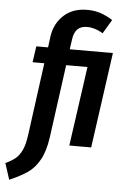

<svg xmlns="http://www.w3.org/2000/svg" viewBox="-131 -798 683 1059"><g transform="rotate(5 210.5 -268.5)"><path d="M396 0H275L337 -440H219L164 -37Q153 42 126 90Q99 138 61 164Q23 190 -39 217L-68 127Q-33 111 -12 93Q9 75 23 44Q37 13 44 -40L98 -440H33L46 -529H111L119 -591Q130 -664 180 -709Q230 -754 308 -754Q349 -754 382 -743Q415 -732 450 -710L404 -633Q359 -660 317 -660Q282 -660 263 -641.5Q244 -623 239 -584L231 -529H470Z"/></g></svg>

Font: Fira Sans Extra Condensed Medium
Style: Italic
Weight: 500
Width: 3
Italic angle: -8°
Designer: Carrois Corporate & Edenspiekermann AG
Foundry: Carrois Corporate GbR & Edenspiekermann AG
Version: Version 4.203